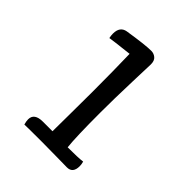

<svg xmlns="http://www.w3.org/2000/svg" viewBox="-189 -792 912 912"><g transform="rotate(45 267.5 -335.5)"><path d="M344 -68Q415 -68 444 -72Q448 -58 448 -45Q448 2 409 2Q402 2 342.5 1Q283 0 239 0Q153 0 122 1Q117 -17 117 -29Q117 -71 175 -71H239Q239 -89 240 -177Q241 -265 241 -338Q241 -479 238 -590Q132 -578 117 -575Q114 -590 114 -602Q114 -649 153 -656Q261 -673 301 -673Q318 -673 331.5 -662Q345 -651 345 -626Q345 -624 341 -505Q337 -386 337 -295Q337 -129 344 -68Z"/></g></svg>

Font: Overlock
Style: Bold
Weight: 700
Designer: Dario Muhafara
Foundry: Dario Manuel Muhafara
Version: Version 1.002